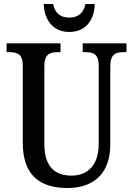

<svg xmlns="http://www.w3.org/2000/svg" viewBox="-20 -931 666 961"><path d="M327 -771C413 -771 453 -836 454 -911H408C398 -863 368 -843 327 -843C285 -843 255 -863 246 -911H199C201 -836 242 -771 327 -771ZM317 10C460 10 532 -74 532 -207V-600C532 -661 560 -670 599 -670H613V-714H394V-670H407C446 -670 474 -661 474 -604V-209C474 -116 428 -52 339 -52C257 -52 202 -94 202 -210V-600C202 -661 231 -670 270 -670H283V-714H13V-670H27C65 -670 94 -661 94 -604V-216C94 -53 181 10 317 10Z"/></svg>

Font: Noto Serif Devanagari Condensed Medium
Style: Regular
Weight: 500
Width: 3
Designer: Universal Thirst, Indian Type Foundry and the Monotype Design Team
Foundry: Monotype Imaging Inc.
Version: Version 2.004